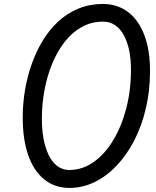

<svg xmlns="http://www.w3.org/2000/svg" viewBox="-20 -950 792 972"><path d="M332.5 1.5Q258 1.5 204.8 -41Q151.5 -83.5 123.2 -163.5Q95 -243.5 95 -356Q95 -423.5 106.2 -491.8Q117.5 -560 140 -624.2Q162.5 -688.5 196 -743.8Q229.5 -799 274.5 -840.8Q319.5 -882.5 375.8 -906Q432 -929.5 499.5 -930Q574 -930 627.8 -889.5Q681.5 -849 710.5 -773Q739.5 -697 739.5 -590.5Q739.5 -492.5 719 -403.8Q698.5 -315 660.8 -241.2Q623 -167.5 572.2 -113.2Q521.5 -59 460.5 -29Q399.5 1 332.5 1.5ZM331 -89.5Q397 -89.5 453.8 -129.5Q510.5 -169.5 553 -239.8Q595.5 -310 619.2 -401.5Q643 -493 643 -597Q643 -706.5 605.8 -773.5Q568.5 -840.5 501 -840.5Q443.5 -840.5 394.8 -813.8Q346 -787 308.5 -739.5Q271 -692 245 -629.5Q219 -567 205.5 -495.2Q192 -423.5 192 -348Q192 -270.5 208.5 -212.2Q225 -154 256.2 -121.8Q287.5 -89.5 331 -89.5Z"/></svg>

Font: Edu AU VIC WA NT Hand Medium
Style: Regular
Weight: 500
Version: Version 1.001